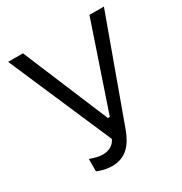

<svg xmlns="http://www.w3.org/2000/svg" viewBox="-166 -824 907 955"><g transform="rotate(-30 287.5 -346.0)"><path d="M204 8Q234 8 257.5 -1Q281 -10 298.5 -26.5Q316 -43 329 -65Q342 -87 352 -114L565 -700H482L316 -210H305L100 -700H15L270 -110Q260 -88 240 -76.5Q220 -65 193 -65Q176 -65 158.5 -69.5Q141 -74 121 -81V-10Q140 -2 161 3Q182 8 204 8Z"/></g></svg>

Font: Fixel Variable
Style: Regular
Weight: 100
Width: 3
Designer: AlfaBravo + MacPaw
Foundry: Kyrylo Tkachov, Marchela Mozhyna, Serhii Makarenko, Maria Weinstein, Zakhar Kryvoshyya
Version: Version 1.211